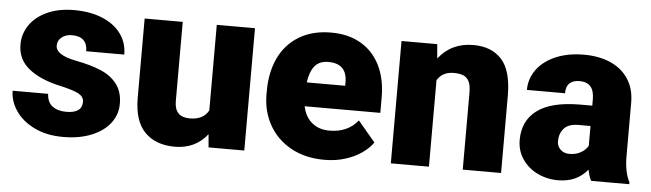

<svg xmlns="http://www.w3.org/2000/svg" viewBox="-40 -677 2799 826"><g transform="rotate(5 1359.0 -264.0)"><path d="M300.3 -182.6Q276.4 -195.3 217.3 -208.5Q132.8 -227.1 83.3 -266.6Q33.7 -306.2 33.7 -371.1Q33.7 -416.5 59.6 -454.6Q85.4 -492.7 135 -515.4Q184.6 -538.1 251.5 -538.1Q321.3 -538.1 373.5 -516.4Q425.8 -494.6 454.1 -455.8Q482.4 -417 482.4 -366.2H317.9Q317.9 -429.7 251 -429.7Q225.1 -429.7 207.3 -415.8Q189.5 -401.9 189.5 -379.4Q189.5 -338.9 277.3 -321.8Q341.8 -309.6 386.2 -290.8Q430.7 -272 456.3 -238.5Q481.9 -205.1 481.9 -153.3Q481.9 -106.9 453.6 -69.8Q425.3 -32.7 372.8 -11.5Q320.3 9.8 251 9.8Q178.7 9.8 125.7 -16.4Q72.8 -42.5 45.2 -83.7Q17.6 -125 17.6 -169.4H170.9Q172.4 -133.8 194.8 -116.5Q217.3 -99.1 255.4 -99.1Q323.2 -99.1 323.2 -148.4Q323.2 -169.4 300.3 -182.6Z M878.4 0 873.5 -56.6Q821.8 9.8 732.9 9.8Q650.4 9.8 603.3 -38.1Q556.2 -85.9 556.2 -186.5V-528.3H720.7V-185.5Q720.7 -117.2 787.1 -117.2Q845.2 -117.2 867.7 -158.7V-528.3H1032.7V0Z M1587.4 -83Q1570.3 -58.6 1540.3 -37.4Q1510.3 -16.1 1469 -3.2Q1427.7 9.8 1379.4 9.8Q1295.9 9.8 1234.4 -24.4Q1172.9 -58.6 1140.1 -116.9Q1107.4 -175.3 1106.9 -245.1V-265.1Q1106.9 -343.8 1135.7 -405.5Q1164.6 -467.3 1222.2 -502.7Q1279.8 -538.1 1361.8 -538.1Q1436 -538.1 1490 -506.6Q1543.9 -475.1 1572.8 -416.7Q1601.6 -358.4 1601.6 -279.3V-212.4H1274.9Q1283.7 -168 1313.7 -142.6Q1343.8 -117.2 1390.1 -117.2Q1468.8 -117.2 1512.7 -171.9ZM1274.9 -315.4H1440.9V-328.1Q1441.9 -411.1 1360.4 -411.1Q1320.8 -411.1 1300.8 -386Q1280.8 -360.8 1274.9 -315.4Z M1830.1 -373.5V0H1665.5V-528.3H1819.8L1825.2 -466.8Q1880.4 -538.1 1975.6 -538.1Q2053.7 -538.1 2097.4 -490.5Q2141.1 -442.9 2141.6 -335V0H1976.1V-333Q1976.1 -364.3 1967.5 -381.1Q1959 -397.9 1942.9 -404.5Q1926.8 -411.1 1901.4 -411.1Q1853 -411.1 1830.1 -373.5Z M2530.3 0Q2521 -18.6 2515.1 -47.4Q2469.7 9.8 2388.2 9.8Q2339.4 9.8 2298.3 -10.5Q2257.3 -30.8 2233.2 -66.9Q2209 -103 2209 -148.9Q2209 -231.4 2269 -276.6Q2329.1 -321.8 2451.2 -322.8H2507.3V-350.6Q2507.3 -423.3 2444.3 -423.3Q2385.7 -423.3 2385.7 -365.7H2221.2Q2221.2 -414.6 2250 -453.9Q2278.8 -493.2 2331.3 -515.6Q2383.8 -538.1 2453.1 -538.1Q2517.1 -538.1 2566.7 -516.8Q2616.2 -495.6 2644.5 -453.1Q2672.9 -410.6 2672.9 -349.6V-119.6Q2673.3 -48.8 2695.3 -8.3V0ZM2507.3 -149.4V-234.9H2455.6Q2412.6 -234.9 2393.1 -212.9Q2373.5 -190.9 2373.5 -157.7Q2373.5 -135.7 2388.7 -121.6Q2403.8 -107.4 2427.2 -107.4Q2455.6 -107.4 2476.6 -119.6Q2497.6 -131.8 2507.3 -149.4Z"/></g></svg>

Font: Mardoto Black
Style: Regular
Weight: 900
Designer: Christian Robertson, Vahan Hovhannisyan
Foundry: Google
Version: Version 1.000